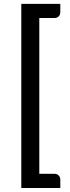

<svg xmlns="http://www.w3.org/2000/svg" viewBox="-20 -790 350 960"><path d="M86.5 150V-770.5H281.5V-728Q281.5 -716.5 273.5 -708.2Q265.5 -700 252.5 -700H176.5V79H252.5Q265.5 79 273.5 87.5Q281.5 96 281.5 107.5V150Z"/></svg>

Font: Lato
Style: Regular
Weight: 600
Designer: Lukasz Dziedzic
Foundry: tyPoland Lukasz Dziedzic
Version: Version 2.006; 2014-01-15; ttfautohint (v1.4.1)